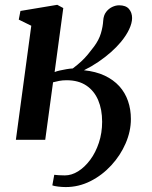

<svg xmlns="http://www.w3.org/2000/svg" viewBox="-20 -581 632 798"><path d="M46 0 110 -474 58 -499.5 65 -535.5 218 -561 243 -547.5 207 -281.5Q215 -285 228.5 -288Q242 -291 256.5 -293.5Q271 -296 282.5 -296.5Q303 -312 318 -326Q333 -340 345.2 -354.8Q357.5 -369.5 370.5 -387Q391 -414.5 399.2 -442Q407.5 -469.5 409 -495.5Q410.5 -517.5 421 -531.2Q431.5 -545 446.2 -552Q461 -559 475 -559Q503 -559 516 -543.8Q529 -528.5 529 -506Q529 -485.5 516.8 -459.2Q504.5 -433 482 -406Q464.5 -385 440.8 -364Q417 -343 388.8 -323.8Q360.5 -304.5 329 -289Q378 -284 414.8 -266.8Q451.5 -249.5 475.8 -222.8Q500 -196 512 -161.2Q524 -126.5 524 -86.5Q524 -35.5 502.2 14.8Q480.5 65 442.5 106.2Q404.5 147.5 355.8 172Q307 196.5 253 196.5Q238.5 196.5 221.8 194.5Q205 192.5 197.5 189.5L205.5 145.5Q212.5 146.5 223.8 147.2Q235 148 249.5 148Q277.5 148 304.8 131Q332 114 354.8 83.5Q377.5 53 391 12.2Q404.5 -28.5 404.5 -75Q404.5 -126 388 -164.8Q371.5 -203.5 338.8 -225.5Q306 -247.5 257 -247.5Q240 -247.5 226 -244.8Q212 -242 200.5 -239L168 0Z"/></svg>

Font: Merriweather 36pt SemiBold
Style: Italic
Weight: 600
Italic angle: -7.8°
Version: Version 2.101